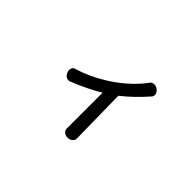

<svg xmlns="http://www.w3.org/2000/svg" viewBox="-101 -926 1202 1202"><g transform="rotate(45 500.0 -325.0)"><path d="M292 -354.5Q273.4 -351.6 267.6 -334Q262.7 -318.4 270.5 -300.8Q278.3 -282.2 293 -275.4Q310.5 -267.6 330.1 -278.3Q380.9 -298.8 430.7 -323.2Q482.4 -348.6 514.6 -369.1V-58.6Q511.7 -38.1 526.4 -25.4Q539.1 -14.6 558.6 -14.6Q578.1 -14.6 590.8 -25.4Q605.5 -38.1 603.5 -59.6L597.7 -424.8Q632.8 -452.1 672.9 -490.2Q713.9 -529.3 744.1 -564.5Q759.8 -579.1 755.9 -596.7Q752 -613.3 736.3 -625Q719.7 -636.7 702.1 -634.8Q682.6 -632.8 672.9 -613.3Q593.8 -510.7 468.8 -434.6Q376 -378.9 292 -354.5Z"/></g></svg>

Font: GungsuhChe
Style: Regular
Weight: 400
Monospace: yes
Version: Version 2.21